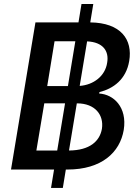

<svg xmlns="http://www.w3.org/2000/svg" viewBox="-20 -838 694 949"><path d="M232.2 90.9H290.5L305.4 0H313.2C482.2 0 572.8 -84.5 591.6 -195.7C609.7 -308.2 541.2 -371.8 470.2 -375.7L471.6 -382.8C540.1 -399.9 603.3 -445.3 618.6 -536.2C636.7 -642.8 577.4 -725.5 426.1 -727.3L441.1 -818.2H382.8L367.9 -727.3H155.2L34.4 0H247.2ZM159.8 -94.1 198.9 -327.1H301.5L262.8 -94.1ZM213.4 -412.6 249.6 -633.9H352.3L315.7 -412.6ZM321 -94.1 359.7 -327.1H361.2C449.6 -327.1 494.3 -270.2 483.7 -201C473 -140.6 424.4 -94.8 321 -94.1ZM373.9 -413.4 410.5 -633.5C489.3 -630 519.9 -585.6 509.6 -527.7C500 -462 442.1 -418.3 373.9 -413.4Z"/></svg>

Font: Magic Ui Pro Medium
Style: Italic
Weight: 500
Italic angle: -9.39999°
Designer: Stefan Endress, Andreas Faust
Version: Version 1.000;FEAKit 1.0